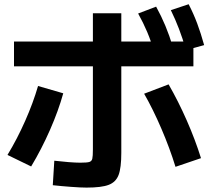

<svg xmlns="http://www.w3.org/2000/svg" viewBox="-20 -835 978 890"><path d="M224.7 23.5 231.7 -90Q264.4 -86.2 297.9 -83.5Q331.3 -80.9 352.1 -80.9Q383.2 -80.9 394.1 -84.2Q405 -87.6 407.8 -99.1Q410.6 -110.5 410.6 -142.7V-773.4H542.3V-127Q542.3 -57.3 529.8 -24.1Q517.2 9.1 484 21.8Q450.8 34.6 381.2 34.6Q354.9 34.6 309.7 31.2Q264.4 27.9 224.7 23.5ZM156.4 -436.4 273.2 -402.5Q250.9 -322 211.8 -232.9Q172.7 -143.8 124.4 -63.4L14.7 -116.8Q59.5 -190.6 96.5 -274.2Q133.5 -357.7 156.4 -436.4ZM648.1 -400.6 761.5 -443.9Q806.6 -365.7 845.8 -276.5Q885 -187.4 911.7 -101.9L793.5 -61.7Q766.8 -148.4 728 -238.7Q689.2 -329.1 648.1 -400.6ZM44.9 -642.6H876.5V-527.5H44.9ZM620.3 -772.4 703.7 -804.2Q727.9 -760.2 746.7 -715.1Q765.5 -670 781.6 -616.7L696.3 -589.6Q680.6 -643.5 662.4 -686.5Q644.2 -729.6 620.3 -772.4ZM771.9 -788 854.5 -815.4Q877.2 -771.4 894.2 -726Q911.1 -680.7 926.3 -625.9L842.4 -602.7Q826.3 -657.4 809.6 -701.3Q792.8 -745.1 771.9 -788Z"/></svg>

Font: Pretendard JP Variable
Style: Regular
Weight: 400
Designer: Base glyphs from Inter by Rasmus Andersson; Hangul glyphs from Noto Sans CJK(Source Han Sans) by Jang Soo-young and Kang
Foundry: Kil Hyung-jin
Version: Version 1.307;Glyphs 3.2 (3192)